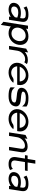

<svg xmlns="http://www.w3.org/2000/svg" viewBox="1835 -2501 861 4571"><g transform="rotate(90 2265.5 -215.5)"><path d="M49 -132C35 -45 100 11 212 11C288 11 355 -25 381 -41L375 0H451L498 -298C516 -409 460 -462 331 -462C238 -462 181 -444 135 -418L131 -416L164 -345L169 -350C215 -389 254 -399 321 -399C398 -399 427 -375 416 -304L410 -265C394 -270 346 -282 293 -282C167 -282 66 -241 49 -132ZM136 -132C147 -201 211 -220 283 -220C335 -220 386 -201 399 -196L390 -141C380 -130 304 -51 225 -51C164 -51 127 -76 136 -132Z M499 134 573 195 611 -43C645 -12 695 11 774 11C897 11 1024 -83 1046 -225C1065 -343 1006 -462 849 -462C769 -462 708 -437 662 -404L669 -451H591ZM639 -224C655 -323 728 -396 832 -396C924 -396 971 -315 957 -224C944 -140 875 -58 778 -58C676 -58 626 -140 639 -224Z M1073 0H1156L1188 -201C1197 -257 1227 -301 1262 -332C1292 -360 1337 -384 1389 -384C1434 -384 1440 -378 1456 -365L1461 -362L1505 -424L1502 -427C1477 -439 1465 -448 1407 -448C1326 -448 1262 -415 1216 -376L1228 -455L1138 -408Z M1477 -226C1456 -95 1550 11 1703 11C1804 11 1893 -32 1946 -96L1951 -102L1944 -104C1944 -104 1884 -121 1838 -97H1837C1801 -69 1759 -52 1713 -52C1627 -52 1564 -111 1559 -194H1997L2003 -231C2023 -360 1930 -462 1778 -462C1625 -462 1498 -357 1477 -226ZM1568 -254C1598 -338 1679 -399 1768 -399C1855 -399 1916 -338 1919 -254Z M2072 -319C2058 -232 2120 -205 2195 -192C2256 -182 2336 -181 2387 -165C2409 -158 2424 -147 2420 -123C2412 -72 2356 -52 2273 -52C2172 -52 2119 -69 2070 -129L2061 -139L2059 -35L2060 -34C2105 3 2186 11 2270 11C2434 11 2498 -61 2511 -143C2522 -211 2487 -243 2443 -262C2379 -287 2269 -279 2198 -301C2175 -308 2159 -316 2162 -338C2169 -382 2232 -399 2307 -399C2408 -399 2456 -382 2505 -322L2514 -312L2517 -416L2515 -417C2470 -454 2394 -462 2310 -462C2172 -462 2084 -396 2072 -319Z M2581 -226C2560 -95 2654 11 2807 11C2908 11 2997 -32 3050 -96L3055 -102L3048 -104C3048 -104 2988 -121 2942 -97H2941C2905 -69 2863 -52 2817 -52C2731 -52 2668 -111 2663 -194H3101L3107 -231C3127 -360 3034 -462 2882 -462C2729 -462 2602 -357 2581 -226ZM2672 -254C2702 -338 2783 -399 2872 -399C2959 -399 3020 -338 3023 -254Z M3132 0H3216L3247 -196C3256 -252 3287 -296 3322 -327C3352 -355 3397 -379 3450 -379C3509 -379 3530 -341 3521 -286L3476 0H3558L3603 -283C3618 -378 3577 -443 3469 -443C3385 -443 3321 -410 3275 -371L3285 -438L3194 -393Z M3673 -379H3755L3721 -165C3705 -53 3758 11 3885 11C3957 11 3986 -4 4022 -21L4028 -23L4001 -91L3996 -87C3963 -64 3956 -52 3895 -52C3820 -52 3792 -90 3803 -160L3838 -379H4040L4050 -443H3848L3877 -626H3794L3765 -443H3683Z M4079 -132C4065 -45 4130 11 4242 11C4318 11 4385 -25 4411 -41L4405 0H4481L4528 -298C4546 -409 4490 -462 4361 -462C4268 -462 4211 -444 4165 -418L4161 -416L4194 -345L4199 -350C4245 -389 4284 -399 4351 -399C4428 -399 4457 -375 4446 -304L4440 -265C4424 -270 4376 -282 4323 -282C4197 -282 4096 -241 4079 -132ZM4166 -132C4177 -201 4241 -220 4313 -220C4365 -220 4416 -201 4429 -196L4420 -141C4410 -130 4334 -51 4255 -51C4194 -51 4157 -76 4166 -132Z"/></g></svg>

Font: Charger Sport
Style: DfBdExtObl
Weight: 400
Designer: Jasper
Foundry: Cannot Into Space Fonts
Version: Version 1.1